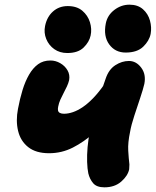

<svg xmlns="http://www.w3.org/2000/svg" viewBox="-20 -788 667 822"><path d="M190 -132Q134 -132 101 -158Q68 -184 57.5 -227.5Q47 -271 57 -322Q65 -365 76.5 -402.5Q88 -440 104.5 -468.5Q121 -497 143 -513Q165 -529 196 -529Q218 -529 238 -517.5Q258 -506 269 -487Q280 -468 276 -445Q273 -432 266.5 -418Q260 -404 252.5 -390Q245 -376 238.5 -361.5Q232 -347 229 -331Q227 -321 228.5 -314.5Q230 -308 236.5 -304.5Q243 -301 254 -301Q272 -301 292.5 -308Q313 -315 335 -330Q357 -345 380 -369Q403 -393 426 -426L478 -312Q430 -261 384.5 -220.5Q339 -180 291.5 -156Q244 -132 190 -132ZM427 14Q394 14 379 -3.5Q364 -21 358 -46Q354 -65 353 -94.5Q352 -124 355 -158.5Q358 -193 365 -224Q370 -248 379 -280.5Q388 -313 398 -346.5Q408 -380 417.5 -408.5Q427 -437 433 -453Q446 -491 474 -509Q502 -527 532 -527Q563 -527 584.5 -498.5Q606 -470 598 -429Q593 -407 580.5 -369.5Q568 -332 555 -292.5Q542 -253 537 -224Q527 -177 529 -143Q531 -109 534 -84Q534 -78 533.5 -73Q533 -68 533 -63Q527 -35 499 -10.5Q471 14 427 14ZM518 -563Q473 -563 447.5 -598Q422 -633 433 -688Q440 -723 469.5 -745.5Q499 -768 534 -768Q570 -768 592 -748.5Q614 -729 622 -700Q630 -671 625 -643Q619 -613 593 -588Q567 -563 518 -563ZM268 -561Q236 -561 212.5 -577.5Q189 -594 178 -621Q167 -648 173 -677Q181 -716 207 -739Q233 -762 270 -762Q309 -762 332.5 -742Q356 -722 365 -693Q374 -664 368 -636Q362 -608 338 -584.5Q314 -561 268 -561Z"/></svg>

Font: Shantell Sans ExtraBold
Style: Italic
Weight: 800
Italic angle: -11°
Designer: Stephen Nixon, Anya Danilova, Shantell Martin
Foundry: Arrow Type
Version: Version 1.011;[c5ecc13dd]